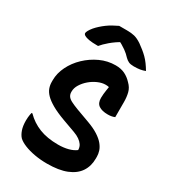

<svg xmlns="http://www.w3.org/2000/svg" viewBox="-227 -1055 1055 1187"><g transform="rotate(30 300.0 -461.5)"><path d="M369 -720Q407 -720 435 -706.5Q463 -693 486 -668Q511 -644 518.5 -614Q526 -584 526 -549Q526 -531 526 -512Q526 -493 526 -475.5Q526 -458 526 -441Q517 -437 505 -434.5Q493 -432 477 -432Q436 -432 413 -447.5Q390 -463 390 -500Q390 -515 391.5 -528.5Q393 -542 395 -555.5Q397 -569 399.5 -584.5Q402 -600 404 -619L426 -570Q412 -579 401 -582Q390 -585 375 -585Q349 -585 320.5 -572.5Q292 -560 268 -539.5Q244 -519 228.5 -494Q213 -469 213 -444V-439Q213 -424 221 -411.5Q229 -399 248 -389Q267 -379 301 -366L394 -332Q441 -315 472 -295Q503 -275 520 -254Q537 -233 543.5 -212.5Q550 -192 550 -173V-159Q550 -105 523.5 -65Q497 -25 442.5 -3Q388 19 304 19Q257 19 215 11.5Q173 4 141 -9Q109 -22 92 -38Q77 -54 67.5 -81Q58 -108 58 -147Q58 -159 59 -169.5Q60 -180 61.5 -189Q63 -198 65 -205H71Q113 -162 169.5 -139.5Q226 -117 304 -117Q344 -117 376 -125.5Q408 -134 429 -150V-155Q428 -173 418.5 -187Q409 -201 392 -213Q375 -225 350 -234L259 -267Q202 -288 166.5 -308.5Q131 -329 111.5 -349Q92 -369 84.5 -390Q77 -411 77 -433V-446Q77 -495 101 -544Q125 -593 166.5 -632.5Q208 -672 260 -696Q312 -720 369 -720ZM265 -942Q275 -942 284 -942Q293 -942 302.5 -942Q312 -942 321 -942Q352 -942 374.5 -936.5Q397 -931 426 -912Q444 -899 461 -885.5Q478 -872 493 -857Q508 -842 521.5 -823.5Q535 -805 548 -783Q530 -776 511.5 -773Q493 -770 468 -770Q444 -770 430.5 -776.5Q417 -783 406 -794Q387 -815 364.5 -831Q342 -847 298 -871L354 -857Q337 -857 320 -857Q303 -857 286 -857L342 -872Q292 -842 261.5 -816Q231 -790 214 -769H208Q171 -769 148.5 -773Q126 -777 115.5 -783.5Q105 -790 105 -798Q105 -805 111.5 -817Q118 -829 131 -845Q143 -859 158.5 -873Q174 -887 191 -899.5Q208 -912 227 -922.5Q246 -933 265 -942Z"/></g></svg>

Font: Recursive Casual
Style: Bold
Weight: 700
Version: Version 1.085